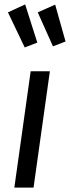

<svg xmlns="http://www.w3.org/2000/svg" viewBox="-20 -850 317 870"><path d="M132 0H45L119 -527H206ZM149 -657 92 -635 16 -794 94 -830ZM277 -662 220 -640 151 -794 230 -829Z"/></svg>

Font: Fira Sans Condensed
Style: Italic
Weight: 400
Width: 3
Italic angle: -8°
Designer: bBox Type GmbH & Carrois Corporate GbR & Edenspiekermann AG
Foundry: bBox Type GmbH & Carrois Corporate GbR & Edenspiekermann AG
Version: Version 4.301